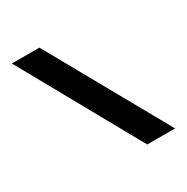

<svg xmlns="http://www.w3.org/2000/svg" viewBox="-155 -807 913 939"><g transform="rotate(-30 301.0 -337.0)"><path d="M411.5 0H568.5L191.5 -674H36Z"/></g></svg>

Font: Anybody ExtraExpanded SemiBold
Style: Regular
Weight: 600
Width: 8
Version: Version 1.113;gftools[0.9.25]